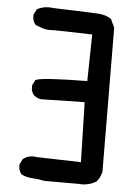

<svg xmlns="http://www.w3.org/2000/svg" viewBox="-55 -811 609 863"><g transform="rotate(5 250.0 -379.5)"><path d="M175.3 9.3Q152.8 3.9 127.4 2.9Q99.1 2 76.2 -8.8L74.2 -9.8L72.8 -11.2Q58.1 -27.8 60.5 -53.7V-55.7L61.5 -57.1L71.3 -76.7L72.3 -78.6L73.7 -79.6Q98.6 -100.1 133.8 -93.8L334.5 -88.4L327.6 -358.4L132.8 -354.5H132.3H131.8Q122.6 -355.5 114.3 -359.1Q106 -362.8 99.1 -368.7L98.6 -369.1L98.1 -369.6Q83.5 -386.2 85.9 -412.1V-414.1L86.9 -415.5L96.7 -435.1L98.1 -438L101.6 -439.5Q129.9 -451.7 331.1 -454.1L335 -664.6Q156.2 -669.9 143.1 -668Q125.5 -665.5 80.1 -684.1L78.1 -685.1L76.7 -687Q62 -703.6 64.5 -729.5V-731.4L65.4 -732.9L75.2 -752.4L76.7 -755.4L79.6 -756.8Q111.3 -773.4 151.4 -767.6Q212.9 -765.6 255.6 -764.2Q298.3 -762.7 324.5 -761.5Q350.6 -760.3 359.4 -759.8Q368.2 -758.8 377.2 -756.8Q386.2 -754.9 394.5 -751.2Q402.8 -747.6 410.6 -742.7L413.1 -741.2L414.1 -738.8L429.7 -705.6L430.7 -703.6V-701.2L434.6 -54.7V-53.7L434.1 -52.2Q427.7 -25.4 412.6 -8.8L411.6 -7.8L410.6 -7.3Q376.5 13.7 332.5 9.8H177.7H176.8Z"/></g></svg>

Font: NaikaiFont
Style: Bold
Weight: 700
Version: Version 1.89